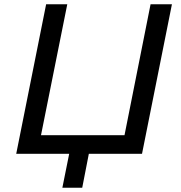

<svg xmlns="http://www.w3.org/2000/svg" viewBox="-20 -720 847 899"><path d="M645 0H396L365 159H272L304 0H56L196 -700H295L172 -87H563L685 -700H785Z"/></svg>

Font: Montserrat Alternates Medium
Style: Italic
Weight: 500
Italic angle: -11.3°
Designer: Julieta Ulanovsky
Foundry: Julieta Ulanovsky
Version: Version 7.200